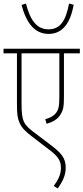

<svg xmlns="http://www.w3.org/2000/svg" viewBox="-20 -898 472 1087"><path d="M397 -871 371 -878C352 -779 321 -732 254 -732C187 -732 150 -786 127 -878L102 -870C129 -767 177 -706 255 -706C333 -706 378 -765 397 -871ZM432 -596V-622H0V-596H76V-308C76 -247 80 -228 91 -202C103 -174 129 -149 159 -127L246 -60C308 -15 325 10 325 53C325 92 307 124 284 155L307 169C334 130 352 96 352 52C352 -3 329 -31 262 -81L179 -144C115 -191 102 -210 102 -308V-596H316V-351C316 -295 311 -275 295 -256C281 -239 258 -229 236 -223L244 -197C278 -207 307 -223 322 -249C339 -276 342 -296 342 -353V-596Z"/></svg>

Font: Noto Sans Condensed Thin
Style: Regular
Weight: 100
Width: 3
Designer: Monotype Design Team
Foundry: Monotype Imaging Inc.
Version: Version 2.013